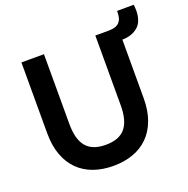

<svg xmlns="http://www.w3.org/2000/svg" viewBox="-143 -946 1074 1096"><g transform="rotate(-20 394.0 -397.5)"><path d="M785 -810Q787.5 -790.5 787.5 -773Q787.5 -740.5 775.8 -711Q764 -681.5 731 -663Q702 -647 665.5 -645.5Q661 -645 656 -645V-290Q656 -214 634.8 -156.8Q613.5 -99.5 574.8 -61.2Q536 -23 482.2 -4Q428.5 15 363 15Q298 15 244 -4Q190 -23 151.2 -61.2Q112.5 -99.5 91.2 -156.8Q70 -214 70 -290V-720H207V-296Q207 -202.5 244.5 -157.8Q282 -113 363 -113Q444 -113 481.5 -157.8Q519 -202.5 519 -296V-720H595Q603 -720 610.5 -720.5Q618 -721 625 -722Q649.5 -726 662.5 -738.8Q675.5 -751.5 679.8 -768.8Q684 -786 684 -809.5Z"/></g></svg>

Font: Vela Sans ExtBd
Style: Regular
Weight: 800
Designer: Principal design: Mikhail Sharanda - project Manrope.
Design modification: Ravid Balaliev
Foundry: Mikhail Sharanda
Version: Version 1.001